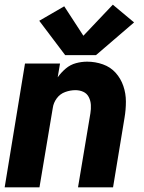

<svg xmlns="http://www.w3.org/2000/svg" viewBox="-20 -802 616 822"><path d="M0 0H149L206 -340Q209 -362 223 -381Q237 -400 259 -408Q281 -416 303 -416Q321 -416 336.5 -409Q352 -402 360 -386.5Q368 -371 369 -353Q370 -335 367 -317L314 0H464L513 -297Q519 -332 519 -367Q519 -402 508 -434Q497 -466 475 -490.5Q453 -515 420.5 -526.5Q388 -538 353 -538Q329 -538 305 -531.5Q281 -525 261.5 -508.5Q242 -492 227 -471L237 -530H87ZM259 -566H391L554 -706L463 -782L337 -649L255 -775L148 -713Z"/></svg>

Font: Iosevka Sparkle Heavy
Style: Italic
Weight: 900
Italic angle: -9°
Designer: Belleve Invis
Foundry: Belleve Invis
Version: Version 4.5.0; ttfautohint (v1.8.3)